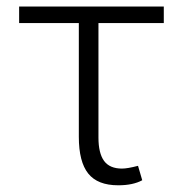

<svg xmlns="http://www.w3.org/2000/svg" viewBox="-20 -548 551 578"><path d="M473.1 -478.5H276.4V-133.8Q276.4 -86.9 293.2 -63.7Q310.1 -40.5 347.2 -40.5Q363.8 -40.5 395.5 -48.8L408.2 -5.4Q380.4 9.8 335.9 9.8Q273.9 9.8 245.6 -25.6Q217.3 -61 217.3 -136.2V-478.5H37.6V-528.3H473.1Z"/></svg>

Font: Roboto-Light
Style: Regular
Weight: 300
Designer: Google
Version: Version 2.137; 2017